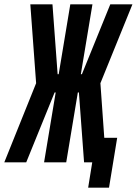

<svg xmlns="http://www.w3.org/2000/svg" viewBox="-63 -755 636 893"><path d="M347 118 366 0H328L304 -325H299L245 0H142L196 -325H191L59 0H-43L105 -368L78 -735H181L205 -410H210L264 -735H367L313 -410H318L450 -735H553L404 -368L422 -114H482L444 118Z"/></svg>

Font: Iosevka Curly Heavy Oblique
Style: Regular
Weight: 900
Italic angle: -9°
Monospace: yes
Designer: Belleve Invis
Foundry: Belleve Invis
Version: Version 11.1.0; ttfautohint (v1.8.3)